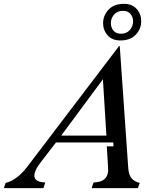

<svg xmlns="http://www.w3.org/2000/svg" viewBox="-100 -971 827 991"><path d="M451.2 -215.8H485.8L484.9 -235.8H189L108.9 -131.8Q85 -100.6 79.3 -78.4Q73.7 -56.2 84 -44.9Q94.2 -33.7 118.2 -30.8L133.8 -28.8L124 0H-80.1L-70.8 -26.9Q-12.2 -41 41 -110.8L514.2 -732.9H518.1L562 -103Q564.5 -69.8 578.1 -52Q591.8 -34.2 621.1 -26.9L611.8 0H373L382.8 -28.8L399.9 -30.8Q429.2 -33.7 444.6 -52Q460 -70.3 458 -102.1ZM431.2 -562 215.8 -271H449.2ZM540 -951.2Q582 -951.2 605.5 -924.8Q628.9 -898.4 628.9 -861.8Q628.9 -821.8 600.8 -792Q572.8 -762.2 521 -762.2Q479 -762.2 455.6 -788.6Q432.1 -814.9 432.1 -851.1Q432.1 -891.1 460.2 -921.1Q488.3 -951.2 540 -951.2ZM523.9 -796.9Q553.7 -796.9 570.3 -816.2Q586.9 -835.4 586.9 -860.8Q586.9 -882.8 573.5 -898.9Q560.1 -915 535.2 -915Q505.4 -915 488.8 -895.8Q472.2 -876.5 472.2 -851.1Q472.2 -829.1 485.6 -813Q499 -796.9 523.9 -796.9Z"/></svg>

Font: Redaction
Style: Italic
Weight: 400
Designer: Jeremy Mickel / Forest Young
Foundry: MCKL
Version: Version 2.001;hotconv 1.0.113;makeotfexe 2.5.65598 DEVELOPME